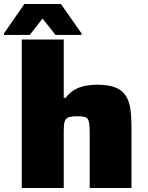

<svg xmlns="http://www.w3.org/2000/svg" viewBox="-49 -941 740 961"><path d="M60 0V-743H270V-451H279Q299 -477 324 -491.5Q349 -506 378 -511.5Q407 -517 436 -517Q495 -517 529 -503Q563 -489 580.5 -462Q598 -435 603.5 -396Q609 -357 609 -309V0H400V-268Q400 -300 398 -318.5Q396 -337 390 -345.5Q384 -354 371.5 -356.5Q359 -359 337 -359Q314 -359 300 -355.5Q286 -352 279.5 -342.5Q273 -333 271.5 -316Q270 -299 270 -272V0ZM-29 -766V-774L73 -921H256L359 -774V-766H229L164 -848L100 -766Z"/></svg>

Font: Saira Expanded ExtraBold
Style: Regular
Weight: 800
Width: 7
Designer: Hector Gatti with collaboration of the Omnibus-Type team
Foundry: Omnibus-Type
Version: Version 1.101